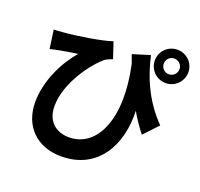

<svg xmlns="http://www.w3.org/2000/svg" viewBox="-151 -1007 1303 1250"><g transform="rotate(20 500.0 -382.0)"><path d="M601 -709C608 -689 615 -670 622 -651C702 -289 593 -60 401 -60C315 -60 244 -110 244 -220C244 -386 381 -561 449 -614C463 -623 484 -631 498 -636L461 -747C396 -724 230 -697 126 -689C107 -687 87 -686 69 -686L87 -557C110 -563 126 -566 145 -570C180 -577 235 -586 273 -591C194 -501 117 -351 117 -202C117 -32 230 74 395 74C653 74 762 -143 752 -371C781 -321 811 -278 842 -238L934 -336C804 -468 748 -622 721 -746ZM872 -668C842 -668 818 -692 818 -723C818 -753 842 -777 872 -777C902 -777 927 -753 927 -723C927 -692 902 -668 872 -668ZM872 -838C808 -838 756 -787 756 -723C756 -659 808 -607 872 -607C936 -607 988 -659 988 -723C988 -787 936 -838 872 -838Z"/></g></svg>

Font: Noto Sans CJK KR Bold
Style: Regular
Weight: 700
Designer: Ryoko NISHIZUKA (kana & ideographs); Paul D. Hunt (Latin, Greek & Cyrillic); Wenlong ZHANG (bopomofo); Sandoll Communica
Foundry: Adobe Systems Incorporated
Version: Version 1.004;PS 1.004;hotconv 1.0.82;makeotf.lib2.5.63406